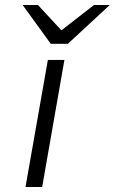

<svg xmlns="http://www.w3.org/2000/svg" viewBox="-20 -752 462 772"><path d="M82.5 0 172.5 -511H239L149.5 0ZM184 -576 71 -732H132.5L227 -630L358 -732H421.5L253 -576Z"/></svg>

Font: Overpass Light
Style: Italic
Weight: 300
Italic angle: -10°
Designer: Delve Withrington, Dave Bailey, Thomas Jockin
Foundry: Delve Fonts LLC
Version: Version 4.000; ttfautohint (v1.8.3)